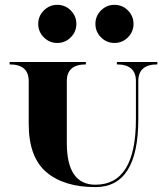

<svg xmlns="http://www.w3.org/2000/svg" viewBox="-20 -762 680 787"><path d="M394 -608.9Q371.1 -631.8 371.1 -664.1Q371.1 -696.3 394 -719.2Q417 -742.2 449.2 -742.2Q481.4 -742.2 504.4 -719.2Q527.3 -696.3 527.3 -664.1Q527.3 -631.8 504.4 -608.9Q481.4 -585.9 449.2 -585.9Q417 -585.9 394 -608.9ZM159.7 -608.9Q136.7 -631.8 136.7 -664.1Q136.7 -696.3 159.7 -719.2Q182.6 -742.2 214.8 -742.2Q247.1 -742.2 270 -719.2Q293 -696.3 293 -664.1Q293 -631.8 270 -608.9Q247.1 -585.9 214.8 -585.9Q182.6 -585.9 159.7 -608.9ZM546.9 -273.4Q546.9 4.9 371.1 4.9Q242.2 4.9 169.9 -56.6Q97.7 -118.2 97.7 -253.9V-429.7Q97.7 -498 19.5 -498V-507.8H332V-498Q253.9 -498 253.9 -429.7V-175.8Q253.9 -4.9 371.1 -4.9Q537.1 -4.9 537.1 -273.4V-429.7Q537.1 -498 459 -498V-507.8H625V-498Q546.9 -498 546.9 -429.7Z"/></svg>

Font: spinweradC
Style: Bold
Weight: 700
Width: 7
Version: Version 0.3